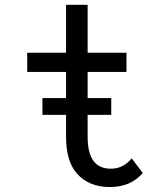

<svg xmlns="http://www.w3.org/2000/svg" viewBox="-20 -752 626 782"><path d="M152.8 -284.2V-352.5H249V-459H90.8V-537.1H249V-732.4H336.9V-537.1H495.1V-459H336.9V-352.5H433.1V-284.2H336.9V-195.8Q336.9 -127.4 361.8 -95.2Q385.3 -64.9 432.1 -64.9Q481.4 -64.9 516.6 -106.9L561.5 -47.4Q512.7 9.8 426.8 9.8Q342.3 9.8 293.5 -44.9Q249 -94.7 249 -195.8V-284.2Z"/></svg>

Font: Consola Mono
Style: Book
Weight: 400
Monospace: yes
Designer: Wojciech Kalinowski "wmk69" (wmk69@o2.pl)
Foundry: Wojciech Kalinowski "wmk69" (wmk69@o2.pl)
Version: Version 2.1.0